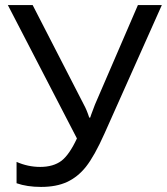

<svg xmlns="http://www.w3.org/2000/svg" viewBox="-20 -734 664 764"><path d="M143.1 9.8C183.6 9.8 217.8 3.4 246.6 -9.8C274.9 -22.9 300.3 -43 322.3 -70.8C344.2 -98.6 369.1 -142.6 396 -203.1L624 -713.9H528.8L357.9 -317.9L342.8 -277.8L338.9 -266.1H335C329.1 -284.7 322.3 -301.8 314 -316.9L109.9 -713.9H11.2L286.1 -183.1C266.1 -140.1 245.6 -110.4 224.6 -94.2C203.1 -78.1 174.8 -69.8 140.1 -69.8C106.9 -69.8 75.7 -76.7 45.9 -89.8V-4.9C73.7 4.9 106.4 9.8 143.1 9.8Z"/></svg>

Font: Noto Reveo Sans
Style: Regular
Weight: 400
Designer: Monotype Design team
Foundry: Monotype Imaging Inc.
Version: Version 1.04